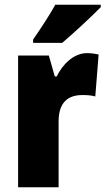

<svg xmlns="http://www.w3.org/2000/svg" viewBox="-20 -786 443 806"><path d="M403 -756V-766H212C188 -722 152 -668 119 -620V-606H241C292 -649 369 -721 403 -756ZM345 -563C288 -563 241 -513 218 -465H210L185 -553H56V0H226V-276C226 -357 266 -387 326 -387C351 -387 367 -385 380 -381L394 -557C377 -561 361 -563 345 -563Z"/></svg>

Font: Noto Sans Gurmukhi Condensed Black
Style: Regular
Weight: 900
Width: 3
Designer: Jelle Bosma - Monotype Design Team
Foundry: Monotype Imaging Inc.
Version: Version 2.004